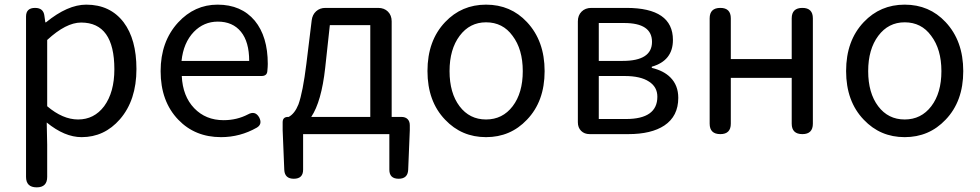

<svg xmlns="http://www.w3.org/2000/svg" viewBox="-20 -577 4215 826"><path d="M138 229Q92 229 92 184V-157V-506Q92 -543 131 -543Q167 -543 171 -509L175 -481H178Q271 -557 351 -557Q454 -557 512 -481Q567 -408 567 -280Q567 -146 496 -64Q429 13 331 13Q258 13 181 -50L183 45V184Q183 229 138 229ZM316 -63Q385 -63 428 -120Q472 -180 472 -279Q472 -480 329 -480Q264 -480 183 -405V-262V-120Q250 -63 316 -63Z M931 13Q819 13 747 -62Q671 -141 671 -271Q671 -398 746 -480Q817 -557 916 -557Q1018 -557 1076 -488Q1132 -420 1132 -302Q1132 -290 1130 -270Q1128 -250 1105 -250H945H762Q766 -163 815.5 -111.5Q865 -60 942 -60Q999 -60 1047 -85Q1078 -102 1095 -72Q1110 -43 1085 -28Q1013 13 931 13ZM761 -315H906H1052Q1052 -397 1016.5 -440.5Q981 -484 917 -484Q857 -484 814 -440Q769 -393 761 -315Z M1244 192Q1205 192 1203 154L1196 -17V-51Q1196 -74 1219 -74H1222Q1248 -88 1264 -128Q1283 -181 1298 -302L1321 -490Q1324 -514 1340 -528.5Q1356 -543 1380 -543H1607Q1633 -543 1649 -527Q1665 -511 1665 -485V-74H1707Q1724 -74 1733.5 -64.5Q1743 -55 1743 -38V-17L1736 154Q1734 192 1695 192Q1655 192 1655 153V0H1469H1284V153Q1284 192 1244 192ZM1319 -74H1446H1573V-469H1399L1379 -285Q1363 -140 1319 -74Z M2071 13Q1966 13 1895 -62Q1819 -141 1819 -271.5Q1819 -402 1895 -482Q1966 -557 2071 -557Q2177 -557 2247 -482Q2323 -401 2323 -271Q2323 -141 2247 -62Q2176 13 2071 13ZM2071 -63Q2142 -63 2185.5 -120Q2229 -177 2229 -271Q2229 -365 2185 -423Q2143 -481 2071 -481Q2001 -481 1957.5 -423Q1914 -365 1914 -271Q1914 -177 1957 -120Q2000 -63 2071 -63Z M2517 0Q2494 0 2480 -14Q2466 -28 2466 -51V-485Q2466 -511 2482 -527Q2498 -543 2524 -543H2675Q2875 -543 2875 -405Q2875 -316 2784 -290V-285Q2835 -273 2864 -244Q2898 -210 2898 -156Q2898 -77 2838 -37Q2782 0 2683 0H2574ZM2556 -65H2614H2673Q2808 -65 2808 -161Q2808 -203 2772 -226Q2736 -250 2667 -250H2556ZM2556 -315H2659Q2785 -315 2785 -397Q2785 -478 2665 -478H2610H2556Z M3079 0Q3033 0 3033 -45V-498Q3033 -543 3079 -543Q3124 -543 3124 -498V-323H3386V-498Q3386 -543 3432 -543Q3477 -543 3477 -498V-45Q3477 0 3432 0Q3386 0 3386 -45V-242H3255H3124V-45Q3124 0 3079 0Z M3872 13Q3767 13 3696 -62Q3620 -141 3620 -271.5Q3620 -402 3696 -482Q3767 -557 3872 -557Q3978 -557 4048 -482Q4124 -401 4124 -271Q4124 -141 4048 -62Q3977 13 3872 13ZM3872 -63Q3943 -63 3986.5 -120Q4030 -177 4030 -271Q4030 -365 3986 -423Q3944 -481 3872 -481Q3802 -481 3758.5 -423Q3715 -365 3715 -271Q3715 -177 3758 -120Q3801 -63 3872 -63Z"/></svg>

Font: GenSenRounded TW R
Style: Regular
Weight: 400
Version: Version 1.501;PS 1;hotconv 16.6.51;makeotf.lib2.5.65220